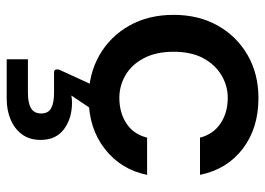

<svg xmlns="http://www.w3.org/2000/svg" viewBox="-132 -416 811 588"><g transform="rotate(90 274.0 -122.5)"><path d="M281 12Q207 12 149.5 -21Q92 -54 59 -112.5Q26 -171 26 -248Q26 -325 59 -383.5Q92 -442 149.5 -475Q207 -508 281 -508Q373 -508 436 -460Q499 -412 516 -329H402Q392 -369 359 -391.5Q326 -414 280 -414Q243 -414 210.5 -394.5Q178 -375 158.5 -338.5Q139 -302 139 -248Q139 -195 158.5 -157.5Q178 -120 210.5 -101Q243 -82 280 -82Q326 -82 359 -104Q392 -126 402 -167H516Q500 -87 436.5 -37.5Q373 12 281 12ZM162 263V198H265Q296 198 312 188.5Q328 179 328 157Q328 136 312 127Q296 118 265 118H203Q193 118 193 109Q193 107 194 102L243 -5H320L273 65Q278 64 284 63.5Q290 63 295 63Q343 63 376 87.5Q409 112 409 159Q409 193 392 216Q375 239 346.5 251Q318 263 283 263Z"/></g></svg>

Font: Host Grotesk Light Medium
Style: Regular
Weight: 500
Version: Version 1.003